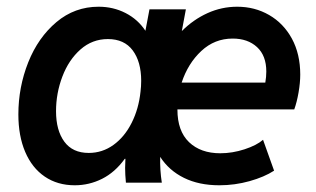

<svg xmlns="http://www.w3.org/2000/svg" viewBox="-20 -549 951 577"><path d="M35.2 -205.1Q35.2 -287.1 64.9 -361.8Q94.7 -436.5 149.7 -482.7Q204.6 -528.8 276.4 -528.8Q320.3 -528.8 357.4 -509.8Q394.5 -490.7 417 -456.5L429.2 -521H538.6L526.4 -455.6Q561 -490.2 603.5 -509.5Q646 -528.8 692.9 -528.8Q745.6 -528.8 788.8 -503.9Q832 -479 857.2 -432.9Q882.3 -386.7 882.3 -324.7Q882.3 -300.3 877.2 -271Q872.1 -241.7 864.3 -220.2H513.2V-219.7Q513.2 -155.3 548.1 -121.8Q583 -88.4 642.1 -88.4Q678.2 -88.4 714.8 -100.3Q751.5 -112.3 770.5 -128.9L803.7 -36.1Q774.4 -17.1 730 -4.6Q685.5 7.8 639.2 7.8Q578.1 7.8 533 -14.4Q487.8 -36.6 461.4 -77.6Q460.4 -37.6 466.3 0H358.4Q356 -24.4 356 -44.4Q356 -53.2 356.9 -71.8H355Q325.7 -31.2 286.9 -11.7Q248 7.8 204.6 7.8Q152.8 7.8 114.5 -18.3Q76.2 -44.4 55.7 -92.5Q35.2 -140.6 35.2 -205.1ZM402.3 -273.9Q404.3 -289.1 404.3 -306.2Q404.3 -363.3 378.9 -397.5Q353.5 -431.6 304.2 -431.6Q257.3 -431.6 221.9 -400.4Q186.5 -369.1 167.5 -319.1Q148.4 -269 148.4 -214.8Q148.4 -157.2 173.3 -123.3Q198.2 -89.4 246.6 -89.4Q287.6 -89.4 321 -113.5Q354.5 -137.7 375.7 -179.9Q397 -222.2 402.3 -273.9ZM777.3 -300.8Q780.3 -317.9 780.3 -334Q780.3 -381.8 752.4 -407.5Q724.6 -433.1 679.2 -433.1Q625 -433.1 585 -395.8Q544.9 -358.4 525.9 -300.8Z"/></svg>

Font: Reddit Sans Fudge SmBold Italic
Style: Regular
Weight: 600
Italic angle: -11.25°
Designer: Stephen Hutchings
Version: Version 1.013